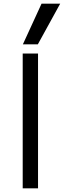

<svg xmlns="http://www.w3.org/2000/svg" viewBox="-20 -1020 346 1040"><path d="M103 0V-730H186V0ZM185 -780H104L205 -1000H306Z"/></svg>

Font: M PLUS 1
Style: Regular
Weight: 400
Designer: Coji Morishita
Foundry: UNDERFOREST DESIGN
Version: Version 1.001